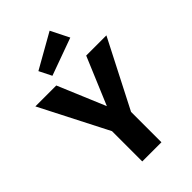

<svg xmlns="http://www.w3.org/2000/svg" viewBox="-284 -1059 1162 1162"><g transform="rotate(-45 297.0 -478.0)"><path d="M157 -831 197 -751 437 -838 378 -956ZM428 -693 300 -388 172 -693H-7L215 -259V0H379V-260L601 -693Z"/></g></svg>

Font: Fira Sans
Style: Bold
Weight: 700
Designer: Carrois Corporate & Edenspiekermann AG
Foundry: Carrois Corporate GbR & Edenspiekermann AG
Version: Version 4.203